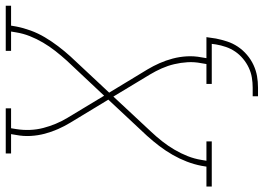

<svg xmlns="http://www.w3.org/2000/svg" viewBox="-166 -628 940 685"><g transform="rotate(-90 304.5 -285.0)"><path d="M304 165V146H335Q353 146 371 143Q389 140 406 132Q423 124 438 111.5Q453 99 463.5 83.5Q474 68 480 50.5Q486 33 489 15L491 0H348V-19H419L422 -37Q427 -62 425.5 -86.5Q424 -111 418.5 -134Q413 -157 403.5 -178.5Q394 -200 382 -220L303 -351L179 -218Q160 -198 143.5 -177Q127 -156 113.5 -133Q100 -110 90.5 -86Q81 -62 77 -37L74 -19H143V0H-18V-19H53L56 -37Q61 -63 71 -89Q81 -115 95 -139.5Q109 -164 126.5 -187Q144 -210 163 -231L292 -369L209 -506Q197 -526 187 -548.5Q177 -571 170.5 -595.5Q164 -620 162.5 -646Q161 -672 166 -698L169 -716H100V-735H261V-716H190L187 -698Q183 -673 184 -648.5Q185 -624 191 -601Q197 -578 206 -556.5Q215 -535 227 -515L306 -384L431 -517Q449 -537 465.5 -558Q482 -579 495.5 -602Q509 -625 518.5 -649Q528 -673 532 -698L535 -716H466V-735H627V-716H556L553 -698Q548 -672 538.5 -646Q529 -620 514.5 -595.5Q500 -571 482.5 -548Q465 -525 446 -504L317 -366L400 -229Q412 -209 422 -186.5Q432 -164 438.5 -139.5Q445 -115 446.5 -89Q448 -63 443 -37L440 -19H515L510 15Q506 35 499.5 55Q493 75 481 93Q469 111 452 125.5Q435 140 415.5 149Q396 158 376 161.5Q356 165 335 165Z"/></g></svg>

Font: Iosevka Curly Slab ThExObl
Style: Regular
Weight: 100
Width: 7
Italic angle: -9°
Monospace: yes
Designer: Belleve Invis
Foundry: Belleve Invis
Version: Version 11.1.0; ttfautohint (v1.8.3)